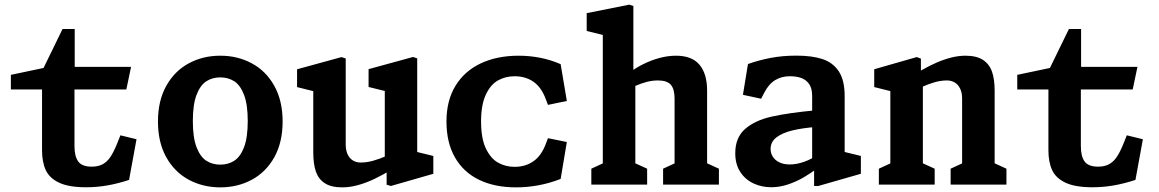

<svg xmlns="http://www.w3.org/2000/svg" viewBox="-20 -796 5000 828"><path d="M161.3 -147.9V-433.2L183.8 -410.2H26.9V-473.2L210.6 -511.9L157.7 -482.2L249.7 -670.9H302.2V-484.4L279.8 -507.5H545.2L524.8 -410.2H279.3L301.2 -433.2V-165.6Q301.2 -121.8 317.5 -99.5Q333.8 -77.2 376 -77.3Q403 -77.4 422.1 -87.4Q441.2 -97.4 455.7 -118.6Q470.2 -139.8 485 -176.7L499.3 -212.5L568.7 -195.5L536.6 -20.1Q489.7 -4.7 443.9 3.5Q398.1 11.6 351.2 11.6Q276.9 11.6 235.1 -8.1Q193.2 -27.8 177.3 -62.6Q161.3 -97.3 161.3 -147.9Z M661.2 -272.1Q661.2 -361.4 696.9 -425.5Q732.6 -489.7 793.8 -522.7Q855.1 -555.8 930 -555.8Q1004.9 -555.8 1066.2 -522.7Q1127.4 -489.7 1163.1 -425.5Q1198.8 -361.4 1198.8 -272.1Q1198.8 -182.3 1163.1 -118.2Q1127.4 -54.1 1066.2 -21Q1004.9 12 930 12Q855.1 12 793.8 -21Q732.6 -54.1 696.9 -118.2Q661.2 -182.3 661.2 -272.1ZM1048.4 -274.2Q1048.4 -344.6 1032.6 -386.4Q1016.8 -428.2 990.6 -445.3Q964.4 -462.3 930 -462.3Q895.6 -462.3 869.4 -445.3Q843.2 -428.2 827.4 -386.4Q811.6 -344.6 811.6 -274.2Q811.6 -203.3 827.4 -161.7Q843.2 -120.1 869.4 -103Q895.6 -86 930 -86Q964.4 -86 990.6 -103Q1016.8 -120.1 1032.6 -161.7Q1048.4 -203.3 1048.4 -274.2Z M1331 -138.5V-434.2L1363.1 -394.9L1261.1 -420.4V-497.3L1452.8 -549.8L1470.9 -543.8V-173Q1470.9 -147 1479.5 -129.5Q1488.2 -112 1502.7 -103.5Q1517.2 -95.1 1535.1 -95.1Q1561.5 -95.1 1588.5 -102.6Q1615.4 -110.1 1647.5 -123.9Q1659 -128.6 1671.6 -134.3V-66.3Q1630.3 -41.3 1594.1 -24.1Q1557.8 -6.9 1523.1 2.5Q1488.3 12 1455.6 12Q1408.2 12 1380.7 -5.9Q1353.2 -23.8 1342.1 -56.5Q1331 -89.2 1331 -138.5ZM1647.3 -84.4 1639.4 -97.5V-426L1661.1 -398.3L1569.5 -420.9V-497.8L1761.2 -550.3L1779.2 -544.3V-117.9L1757.1 -145.9L1848.7 -123.4V-46.5L1665.7 6L1647.3 0.6Z M1905.4 -272.1Q1905.4 -362.6 1944.5 -426.4Q1983.7 -490.2 2053.9 -523Q2124.1 -555.8 2216.8 -555.8Q2263.9 -555.8 2309.2 -546.9Q2354.4 -538.1 2397.8 -519.3L2424.5 -360.6L2343.1 -343.7L2333.4 -369.2Q2314.5 -419.9 2280.3 -443.6Q2246.1 -467.2 2199.2 -467.2Q2160.5 -467.2 2128.1 -449.5Q2095.8 -431.7 2075.2 -388Q2054.6 -344.3 2054.6 -272.1Q2054.6 -199.4 2075.2 -156Q2095.8 -112.5 2128.1 -94.5Q2160.5 -76.5 2199.2 -76.5Q2245.7 -76.5 2279.9 -100.2Q2314.1 -123.8 2333.4 -174.5L2343.1 -200.1L2424.5 -183.6L2397.8 -24.4Q2350.3 -5.8 2301.9 3.1Q2253.5 12 2205.5 12Q2112.8 12 2045.6 -20.8Q1978.3 -53.5 1941.9 -117.3Q1905.4 -181.1 1905.4 -272.1Z M2839.6 -68.5 2922.2 -106.6 2889.1 -50.4V-370.8Q2889.1 -412.3 2872.7 -430.7Q2856.3 -449.1 2817.4 -449.1Q2794 -449.1 2770.6 -443.2Q2747.2 -437.3 2720 -425.6Q2704 -418.2 2687.6 -409.3V-477.8Q2718.4 -501.6 2753.2 -519Q2788 -536.4 2824.4 -546.1Q2860.8 -555.8 2894.8 -555.8Q2964.1 -555.8 2996.8 -516.6Q3029.4 -477.4 3029.4 -405.2V-50.8L2996.8 -106.6L3080.3 -68.5V0H2839.6ZM2530.1 -68.5 2612.8 -106.6 2579.6 -50.4V-676.5L2612 -637.4L2510.1 -662.4V-739.3L2693.5 -776L2711.4 -770V-441.9L2719.9 -434.9V-50L2687.3 -106.6L2770.8 -68.5V0H2530.1Z M3490.8 -83.9 3482.4 -97V-382.1Q3482.4 -414.3 3469.7 -433.1Q3456.9 -451.9 3435.6 -459.6Q3414.2 -467.3 3386.2 -467.2Q3350.4 -467.2 3322.7 -450.4Q3295 -433.7 3275.1 -394.9L3262.4 -370.2L3183.9 -387.1L3205.6 -519.9Q3252 -536.5 3303.4 -546.3Q3354.8 -556.1 3414.6 -556.1Q3482.1 -556.1 3527.2 -541.2Q3572.3 -526.2 3597.5 -488Q3622.6 -449.8 3622.6 -381.3V-118.3L3600.5 -145.9L3692.5 -123.5V-46.6L3509.1 6H3490.8ZM3150.8 -135.4Q3150.8 -202.5 3192.9 -239.5Q3235.1 -276.6 3307.2 -293Q3379.4 -309.3 3500.2 -320.6L3499.5 -248.5Q3442 -244.1 3398.4 -233.8Q3354.8 -223.5 3329 -204Q3303.2 -184.4 3303.2 -153.8Q3303.2 -135.2 3313 -119.8Q3322.9 -104.4 3341.6 -95.6Q3360.2 -86.8 3386.4 -86.8Q3415.3 -86.8 3448.3 -98.4Q3481.3 -110 3510.6 -131.7V-74.5L3508 -72.5Q3477.3 -49.5 3446.2 -31.3Q3415.2 -13.2 3378.9 -0.8Q3342.6 11.5 3305.9 11.5Q3265.8 11.5 3230.3 -4.6Q3194.9 -20.7 3172.8 -53.8Q3150.8 -87 3150.8 -135.4Z M4079.6 -68.5 4162.2 -106.6 4129.1 -50.4V-370.8Q4129.1 -396.8 4120.2 -414.5Q4111.4 -432.2 4096.7 -440.6Q4081.9 -449.1 4064.1 -449.1Q4038.8 -449.1 4012.9 -442Q3987 -434.9 3954.2 -420.5Q3945.8 -417.2 3940.9 -415Q3936 -412.8 3927.6 -409.3V-477.8Q3937 -483.5 3941.7 -486.1Q3946.4 -488.7 3955.8 -494.2Q3990.7 -514 4022.2 -527.4Q4053.8 -540.8 4084.3 -548.3Q4114.8 -555.8 4143.6 -555.8Q4191 -555.8 4218.7 -537.9Q4246.3 -520 4257.9 -487.2Q4269.4 -454.5 4269.4 -405.2V-50.8L4236.8 -106.6L4320.3 -68.5V0H4079.6ZM3770.1 -68.5 3852.8 -106.6 3819.6 -50.4V-434.6L3852 -395.1L3750.1 -420.5V-497.4L3933.5 -549.9L3951.4 -543.2V-441.9L3959.9 -434.9V-50.8L3927.3 -106.6L4010.8 -68.5V0H3770.1Z M4501.3 -147.9V-433.2L4523.8 -410.2H4366.9V-473.2L4550.6 -511.9L4497.7 -482.2L4589.7 -670.9H4642.2V-484.4L4619.8 -507.5H4885.2L4864.8 -410.2H4619.3L4641.2 -433.2V-165.6Q4641.2 -121.8 4657.5 -99.5Q4673.8 -77.2 4716 -77.3Q4743 -77.4 4762.1 -87.4Q4781.2 -97.4 4795.7 -118.6Q4810.2 -139.8 4825 -176.7L4839.3 -212.5L4908.7 -195.5L4876.6 -20.1Q4829.7 -4.7 4783.9 3.5Q4738.1 11.6 4691.2 11.6Q4616.9 11.6 4575.1 -8.1Q4533.2 -27.8 4517.3 -62.6Q4501.3 -97.3 4501.3 -147.9Z"/></svg>

Font: Monaspace Xenon Var
Style: Regular
Weight: 400
Designer: Riley Cran and the Lettermatic Team
Version: Version 1.000 (Monaspace Xenon Var)